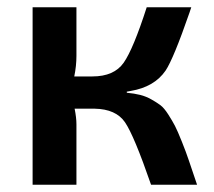

<svg xmlns="http://www.w3.org/2000/svg" viewBox="-20 -510 591 530"><path d="M330 -257V-254Q351 -252 367 -248Q383 -244 398 -235.5Q413 -227 423 -219.5Q433 -212 444.5 -194Q456 -176 463 -162.5Q470 -149 482 -119Q494 -89 501.5 -66.5Q509 -44 524 0H397Q350 -136 325 -172.5Q300 -209 241 -210H236H186Q191 -185 191 -167V0H70V-490H191V-356Q191 -328 185 -299H235Q295 -299 321.5 -337Q348 -375 385 -490H508Q506 -485 503 -475Q459 -348 437 -315Q406 -270 341 -259Q336 -258 330 -257Z"/></svg>

Font: Exo 2.0 Semi Bold
Style: Regular
Weight: 600
Designer: Natanael Gama
Version: Version 1.001;PS 001.001;hotconv 1.0.70;makeotf.lib2.5.58329